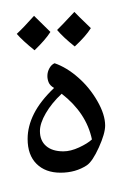

<svg xmlns="http://www.w3.org/2000/svg" viewBox="-20 -644 463 716"><path d="M156.7 -360.4Q156.7 -376 164.3 -389.6Q171.9 -403.3 183.6 -408.2Q228.5 -392.6 271.2 -355.2Q314 -317.9 343 -267.3Q372.1 -216.8 372.1 -175.8Q372.1 -146 348.6 -94.2Q325.2 -42.5 304.2 -27.8Q262.2 0 205.6 0Q149.4 0 116.2 -33Q83 -65.9 83 -126Q83 -172.9 106.7 -220Q130.4 -267.1 181.6 -315.9Q166 -325.2 161.4 -336.9Q156.7 -348.6 156.7 -360.4ZM128.9 -155.3Q128.9 -119.6 151.9 -99.6Q174.8 -79.6 216.3 -79.6Q243.2 -79.6 274.9 -94.2Q306.6 -108.9 322.8 -124Q302.2 -222.7 210 -294.4Q172.9 -259.8 150.9 -221.9Q128.9 -184.1 128.9 -155.3ZM184.1 -457ZM230.5 29.3ZM230.5 51.8ZM168 -524.9Q149.9 -496.1 108.9 -456.5Q64 -492.7 42.5 -517.6Q68.8 -542 106.9 -585Q118.7 -572.8 168 -524.9ZM318.8 -539.1Q300.3 -509.3 258.8 -470.7Q216.3 -504.4 192.9 -532.2Q203.6 -542 257.3 -599.6Q269 -586.9 318.8 -539.1ZM184.1 -446.8ZM179.2 -624ZM184.1 -456.5Z"/></svg>

Font: Noto Naskh Arabic
Style: Regular
Weight: 400
Designer: Monotype Design team
Foundry: Monotype Imaging Inc.
Version: Version 1.01